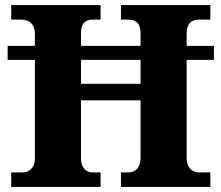

<svg xmlns="http://www.w3.org/2000/svg" viewBox="-20 -734 869 754"><path d="M24 0V-57H70Q84 -57 94.5 -64Q105 -71 111 -83Q117 -95 117 -112V-499H10V-554H117V-601Q117 -621 109.5 -633.5Q102 -646 90 -651.5Q78 -657 62 -657H24V-714H375V-657H343Q329 -657 319 -651.5Q309 -646 303.5 -634.5Q298 -623 298 -604V-554H532V-602Q532 -621 526.5 -633.5Q521 -646 510 -651.5Q499 -657 483 -657H455V-714H806V-657H761Q747 -657 736 -651.5Q725 -646 719 -633.5Q713 -621 713 -602V-554H820V-499H713V-112Q713 -95 719.5 -82.5Q726 -70 737 -63.5Q748 -57 761 -57H806V0H455V-57H483Q499 -57 510 -64Q521 -71 526.5 -84.5Q532 -98 532 -116V-340H298V-112Q298 -95 303.5 -83Q309 -71 319 -64Q329 -57 343 -57H375V0ZM298 -405H532V-499H298Z"/></svg>

Font: Noto Serif Hebrew ExtraBold
Style: Regular
Weight: 800
Version: Version 2.003